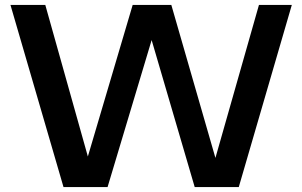

<svg xmlns="http://www.w3.org/2000/svg" viewBox="-20 -760 1228 780"><path d="M238 0 22.5 -740H164L353 -67H320L519 -740H676L870 -67H840.5L1032 -740H1165.5L950 0H771L577.5 -660.5H615L417 0Z"/></svg>

Font: Encode Sans SC SemiExpanded SemiBold
Style: Regular
Weight: 600
Width: 6
Designer: Multiple Designers
Foundry: Impallari Type
Version: Version 3.002